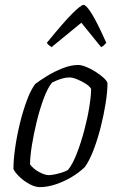

<svg xmlns="http://www.w3.org/2000/svg" viewBox="-20 -766 495 786"><path d="M143 0Q124 0 101.5 -12Q79 -24 60.5 -41.5Q42 -59 35 -74Q35 -111 42 -160.5Q49 -210 61.5 -261Q74 -312 90 -355Q106 -398 124 -422Q142 -436 172 -454.5Q202 -473 236 -486.5Q270 -500 300 -500Q313 -500 332 -492.5Q351 -485 370 -473Q389 -461 403 -448.5Q417 -436 420 -426Q420 -391 412.5 -343.5Q405 -296 392.5 -246.5Q380 -197 363.5 -153.5Q347 -110 328 -83Q306 -61 274.5 -42Q243 -23 208.5 -11.5Q174 0 143 0ZM180 -49Q188 -49 203.5 -52Q219 -55 234.5 -60Q250 -65 258 -70Q277 -93 294 -136.5Q311 -180 324.5 -230.5Q338 -281 345.5 -327.5Q353 -374 353 -402Q347 -413 330.5 -423.5Q314 -434 295.5 -441.5Q277 -449 264 -449Q235 -449 193 -428Q175 -406 159 -363Q143 -320 130.5 -269Q118 -218 110.5 -171Q103 -124 103 -93Q117 -74 140.5 -61.5Q164 -49 180 -49ZM191 -573Q184 -578 178.5 -582.5Q173 -587 172 -591Q242 -677 277 -711.5Q312 -746 322 -746Q333 -746 355.5 -710Q378 -674 415 -591Q411 -587 407.5 -582.5Q404 -578 394 -573L313 -673Z"/></svg>

Font: Texturina Thin
Style: Italic
Weight: 100
Italic angle: -11°
Designer: Guillermo Torres Carreño
Foundry: Omnibus-Type
Version: Version 1.002; ttfautohint (v1.8.3)